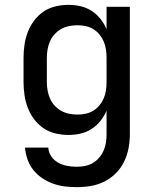

<svg xmlns="http://www.w3.org/2000/svg" viewBox="-20 -548 640 791"><path d="M296 223Q271 223 246.5 220Q222 217 198.5 208.5Q175 200 154 186Q133 172 117.5 152.5Q102 133 93.5 109Q85 85 83 60H179Q180 80 191.5 96.5Q203 113 220.5 122.5Q238 132 257.5 135.5Q277 139 296 139Q314 139 331 135.5Q348 132 362.5 123.5Q377 115 388.5 101.5Q400 88 407 72Q414 56 416.5 39Q419 22 419 5V-92Q409 -69 393.5 -49.5Q378 -30 357 -16.5Q336 -3 311.5 2.5Q287 8 262 8Q235 8 208 1.5Q181 -5 159 -20Q137 -35 120.5 -57Q104 -79 94.5 -104Q85 -129 81 -156Q77 -183 77 -210V-310Q77 -337 81 -364Q85 -391 94.5 -416Q104 -441 120.5 -463Q137 -485 159 -500Q181 -515 208 -521.5Q235 -528 262 -528Q287 -528 311.5 -522.5Q336 -517 357 -503.5Q378 -490 393.5 -470.5Q409 -451 419 -428V-520H515V5Q515 34 509.5 63Q504 92 491 118.5Q478 145 457 166Q436 187 410 200Q384 213 355 218Q326 223 296 223ZM299 -76Q316 -76 333 -79.5Q350 -83 364.5 -92Q379 -101 390 -114.5Q401 -128 407.5 -143.5Q414 -159 416.5 -176Q419 -193 419 -210V-310Q419 -327 416.5 -344Q414 -361 407.5 -376.5Q401 -392 390 -405.5Q379 -419 364.5 -428Q350 -437 333 -440.5Q316 -444 299 -444Q282 -444 264.5 -440.5Q247 -437 232 -428.5Q217 -420 205 -407Q193 -394 186 -378Q179 -362 176 -344.5Q173 -327 173 -310V-210Q173 -193 176 -175.5Q179 -158 186 -142Q193 -126 205 -113Q217 -100 232 -91.5Q247 -83 264.5 -79.5Q282 -76 299 -76Z"/></svg>

Font: Iosevka SS04 Medium Extended
Style: Regular
Weight: 500
Width: 7
Monospace: yes
Designer: Belleve Invis
Foundry: Belleve Invis
Version: Version 19.0.0; ttfautohint (v1.8.4)